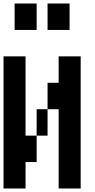

<svg xmlns="http://www.w3.org/2000/svg" viewBox="-20 -1050 540 1090"><path d="M188 -880H63V-1030H188ZM375 -880H250V-1030H375ZM125 -280H188V-130H125V20H0V-730H125ZM438 -730V20H313V-430H250V-580H313V-730ZM188 -430H250V-280H188Z"/></svg>

Font: 2P VHS
Style: Regular
Weight: 400
Designer: CodeMan38
Foundry: CodeMan38
Version: Version 3.000